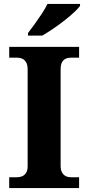

<svg xmlns="http://www.w3.org/2000/svg" viewBox="-20 -951 446 971"><path d="M26.6 0V-54.6H66.8Q80.6 -54.6 92.6 -59.9Q104.6 -65.2 112.2 -77.3Q119.8 -89.4 119.8 -110.8V-599.6Q119.8 -622.8 112.2 -635.8Q104.6 -648.8 92.6 -654.1Q80.6 -659.4 66.8 -659.4H26.6V-714H380V-659.4H338.6Q323.4 -659.4 311.7 -653.8Q300 -648.2 293.3 -635.5Q286.6 -622.8 286.6 -599V-112Q286.6 -91.2 293.9 -78.5Q301.2 -65.8 312.9 -60.2Q324.6 -54.6 338.6 -54.6H380V0ZM121.6 -784Q136.6 -803 155.2 -829Q173.8 -855 191.7 -882Q209.6 -909 220 -931H384.8V-921Q375.4 -908 353.9 -888Q332.4 -868 304.2 -846Q276 -824 247 -804.5Q218 -785 194 -771H121.6Z"/></svg>

Font: Noto Serif Hentaigana ExtraLight
Style: Regular
Weight: 200
Designer: Kazuhiro Yamada
Foundry: nipponia
Version: Version 1.000